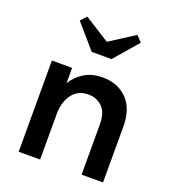

<svg xmlns="http://www.w3.org/2000/svg" viewBox="-129 -796 797 892"><g transform="rotate(20 269.5 -349.5)"><path d="M376 -249Q376 -308 347.5 -334.5Q319 -361 280 -361Q229 -361 201 -324.5Q173 -288 171 -233V0H65V-451H165V-375Q185 -410 223 -434Q261 -458 315 -458Q390 -458 436 -411Q482 -364 482 -276V0H376V-249ZM275 -620 398 -699 425 -670 323 -552H225L123 -670L150 -699Z"/></g></svg>

Font: Tilda Sans Semibold
Style: Regular
Weight: 600
Designer: ParaType Ltd
Foundry: ParaType Ltd
Version: Version 1.009